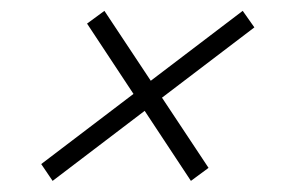

<svg xmlns="http://www.w3.org/2000/svg" viewBox="-20 -396 543 354"><path d="M56 -93.5 427.5 -376 449 -345.5 77 -62.5ZM140.5 -352.5 172.5 -376 364.5 -86.5 332 -62.5Z"/></svg>

Font: Newsreader 20pt
Style: Italic
Weight: 400
Italic angle: -17°
Version: Version 1.003